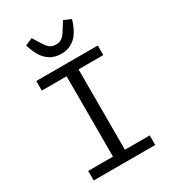

<svg xmlns="http://www.w3.org/2000/svg" viewBox="-222 -1052 1043 1167"><g transform="rotate(-30 300.0 -469.0)"><path d="M516 0V-67.1H342V-631H516V-698.2H84.2V-631H258.2V-67.1H84.2V0ZM138.8 -915.8C158 -855.1 192.8 -764.9 300.1 -764.9C407 -764.9 442.1 -855.1 460.9 -915.8L410.2 -937.9L388.8 -904.1C358 -854 344.1 -829.9 300.1 -829.9C256 -829.9 241.8 -854 210.9 -904.1L190 -937.9Z"/></g></svg>

Font: Margiela Mono
Style: Regular
Weight: 400
Designer: Mike Abbink, Paul van der Laan, Pieter van Rosmalen
Foundry: Bold Monday
Version: Version 2.003 2021